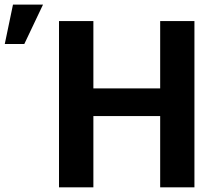

<svg xmlns="http://www.w3.org/2000/svg" viewBox="-140 -801 915 821"><path d="M585 -422.9V-304.7H217.3V-422.9ZM259.3 -710.9V0H112.3V-710.9ZM691.4 -710.9V0H544.9V-710.9ZM-119.6 -612.8 -84.5 -781.2H43.9L-36.1 -612.8Z"/></svg>

Font: RobotoDEMO
Style: Regular
Weight: 400
Designer: Christian Robertson
Foundry: Google
Version: Version 2.136